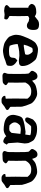

<svg xmlns="http://www.w3.org/2000/svg" viewBox="951 -1445 521 2463"><g transform="rotate(90 1211.5 -213.5)"><path d="M212.9 -7.8Q183.6 -12.2 168.7 -12.2Q153.8 -12.2 141.1 -9Q128.4 -5.9 119.4 -5.9Q110.4 -5.9 83 -10.3Q55.2 -14.6 44.9 -34.2V-37.1Q44.9 -49.8 63.5 -65.9L79.1 -80.1V-316.4H78.1Q60.5 -316.4 45.4 -332.5Q30.3 -348.6 30.3 -357.4Q30.3 -366.2 35.2 -377Q54.7 -418 129.9 -418H143.6Q159.7 -418 179.2 -406.2L189.5 -399.4L247.1 -444.3H248.5Q266.1 -454.1 296.1 -454.1Q326.2 -454.1 345.2 -441.2Q364.3 -428.2 364.3 -382.3Q364.3 -297.9 308.6 -297.9Q287.1 -297.9 270.5 -310.1Q253.9 -322.3 249.5 -323.2H240.2L214.4 -328.1Q206.5 -327.1 185.1 -313Q187 -252.4 187 -193.1Q187 -133.8 185.1 -74.7Q190.9 -71.3 205.6 -63Q224.6 -52.2 228.5 -43L229 -36.1Q229 -7.8 214.4 -7.8Z M594.7 -365.2Q593.8 -359.4 579.3 -334Q564.9 -308.6 553.2 -258.8Q564 -257.8 572.8 -257.8Q581.5 -257.8 618.4 -264.6Q655.3 -271.5 675.8 -275.4Q682.6 -289.1 682.6 -302.7Q682.6 -335.4 644 -371.6Q636.2 -372.1 621.1 -372.1Q605 -372.1 594.7 -365.2ZM627.9 -68.4H635.7Q683.1 -68.4 701.4 -78.1Q719.7 -87.9 720.7 -117.7Q721.7 -147.5 736.3 -159.2L755.9 -175.8L788.6 -153.8L789.1 -153.3Q825.2 -123 825.2 -90.8Q825.2 -58.6 819.8 -47.9Q814.5 -37.1 785.6 -29.8Q756.8 -22.5 738.3 -13.7Q719.7 -4.9 683.8 2Q647.9 8.8 630.4 8.8Q612.8 8.8 579.3 2Q545.9 -4.9 531.7 -11Q517.6 -17.1 490.2 -36.4Q462.9 -55.7 450.7 -72.8L435.5 -110.4Q426.8 -136.7 426.8 -150.4V-167.5L429.2 -191.4Q429.7 -209.5 445.3 -251Q496.1 -386.7 538.1 -413.6Q580.1 -440.4 612.8 -440.4Q645.5 -440.4 686.5 -431.2Q727.5 -421.9 741.2 -411.6Q754.9 -401.4 783.2 -362.8Q827.1 -303.2 827.1 -241.2Q827.1 -217.3 812.5 -206.1Q797.9 -194.8 761.7 -194.8H761.2L693.8 -201.7Q636.7 -201.7 596.2 -192.1Q555.7 -182.6 544.9 -179.7Q546.4 -127.4 566.9 -77.6Q591.3 -68.8 627.9 -68.4Z M1139.6 -353.5Q1072.8 -348.6 1038.6 -279.8Q1040.5 -219.2 1040.5 -164.3Q1040.5 -109.4 1039.1 -58.6Q1048.8 -51.3 1060.5 -43.5Q1072.3 -35.6 1072.3 -27.3Q1072.3 -14.6 1047.4 5.9Q1036.1 15.6 956.1 15.6H953.6Q928.2 14.6 918 -0.5V-2L914.1 -11.7V-14.2L919.4 -30.8Q926.3 -42 927.5 -66.4Q928.7 -90.8 928.7 -174.3Q928.7 -303.7 923.8 -316.7Q918.9 -329.6 903.8 -340.3Q888.7 -351.1 888.7 -366Q888.7 -380.9 907.7 -407.2Q926.8 -433.6 960.4 -433.6Q994.1 -433.6 1007.8 -387.2Q1011.7 -373.5 1015.1 -364.7Q1022.5 -370.6 1038.1 -384.5Q1053.7 -398.4 1067.9 -405.8Q1082 -413.1 1116.7 -421.4Q1151.4 -429.7 1182.9 -429.7Q1214.4 -429.7 1258.3 -401.4Q1300.8 -373 1311 -345.7Q1321.3 -318.4 1334 -286.6L1348.6 -233.9L1350.6 -85.4L1383.3 -62.5Q1390.6 -55.2 1390.6 -46.6Q1390.6 -38.1 1383.5 -31.7Q1376.5 -25.4 1361.1 -18.3Q1345.7 -11.2 1325 7.3Q1304.2 25.9 1287.8 26.6Q1271.5 27.3 1256.3 27.3H1255.9Q1238.8 27.3 1224.1 14.4Q1209.5 1.5 1209.5 -9.3V-20.5L1245.6 -26.4Q1243.7 -92.8 1243.7 -155.3Q1244.1 -163.1 1244.1 -170.9Q1244.1 -240.7 1245.6 -305.2Q1234.4 -321.8 1214.8 -337.6Q1195.3 -353.5 1151.4 -353.5Z M1697.3 -214.8Q1667 -219.7 1647.5 -219.7Q1627.9 -219.7 1622.3 -218.3Q1616.7 -216.8 1590.3 -210.9Q1549.8 -175.3 1549.8 -141.8Q1549.8 -108.4 1589.4 -74.2Q1607.4 -71.3 1632.1 -71.3Q1656.7 -71.3 1667.2 -82.8Q1677.7 -94.2 1684.6 -101.6Q1690.9 -158.7 1697.3 -214.8ZM1820.3 -269.5V-269L1808.6 -178.7L1816.4 -63.5Q1817.4 -56.2 1824.2 -48.8L1835.9 -41L1821.3 -15.6Q1810.5 4.9 1792 4.9H1791Q1778.3 4.9 1757.8 -6.8Q1737.3 -18.6 1733.6 -24.9Q1730 -31.2 1728.5 -33.7L1700.2 -15.6Q1671.4 0 1638.9 0Q1606.4 0 1563 -7.8Q1453.1 -30.8 1453.1 -125Q1453.1 -140.6 1465.3 -185.5Q1477.5 -230.5 1499 -242.2Q1522.9 -255.4 1583 -267.6L1670.9 -280.8L1706.1 -277.3Q1710.4 -309.1 1714.8 -340.8Q1689.5 -352.5 1642.6 -352.5H1603Q1592.3 -349.1 1573 -322.5Q1553.7 -295.9 1542.5 -285.6Q1531.2 -275.4 1514.6 -275.4Q1498 -275.4 1492.2 -284.9Q1486.3 -294.4 1486.3 -303.5Q1486.3 -312.5 1497.1 -339.8Q1509.3 -370.1 1511.7 -373.8Q1514.2 -377.4 1517.3 -380.4Q1520.5 -383.3 1522.9 -385.5Q1525.4 -387.7 1531 -392.6Q1536.6 -397.5 1541 -401.4Q1571.3 -428.7 1631.1 -428.7Q1690.9 -428.7 1727.8 -412.6Q1764.6 -396.5 1775.4 -386.7Q1786.1 -377 1799.8 -349.6Q1813.5 -322.3 1814.9 -318.4Q1816.4 -314.5 1818.4 -293.9Q1820.3 -273.4 1820.3 -269.5Z M2142.6 -353.5Q2075.7 -348.6 2041.5 -279.8Q2043.5 -219.2 2043.5 -164.3Q2043.5 -109.4 2042 -58.6Q2051.8 -51.3 2063.5 -43.5Q2075.2 -35.6 2075.2 -27.3Q2075.2 -14.6 2050.3 5.9Q2039.1 15.6 1959 15.6H1956.5Q1931.2 14.6 1920.9 -0.5V-2L1917 -11.7V-14.2L1922.4 -30.8Q1929.2 -42 1930.4 -66.4Q1931.6 -90.8 1931.6 -174.3Q1931.6 -303.7 1926.8 -316.7Q1921.9 -329.6 1906.7 -340.3Q1891.6 -351.1 1891.6 -366Q1891.6 -380.9 1910.6 -407.2Q1929.7 -433.6 1963.4 -433.6Q1997.1 -433.6 2010.7 -387.2Q2014.6 -373.5 2018.1 -364.7Q2025.4 -370.6 2041 -384.5Q2056.6 -398.4 2070.8 -405.8Q2085 -413.1 2119.6 -421.4Q2154.3 -429.7 2185.8 -429.7Q2217.3 -429.7 2261.2 -401.4Q2303.7 -373 2314 -345.7Q2324.2 -318.4 2336.9 -286.6L2351.6 -233.9L2353.5 -85.4L2386.2 -62.5Q2393.6 -55.2 2393.6 -46.6Q2393.6 -38.1 2386.5 -31.7Q2379.4 -25.4 2364 -18.3Q2348.6 -11.2 2327.9 7.3Q2307.1 25.9 2290.8 26.6Q2274.4 27.3 2259.3 27.3H2258.8Q2241.7 27.3 2227.1 14.4Q2212.4 1.5 2212.4 -9.3V-20.5L2248.5 -26.4Q2246.6 -92.8 2246.6 -155.3Q2247.1 -163.1 2247.1 -170.9Q2247.1 -240.7 2248.5 -305.2Q2237.3 -321.8 2217.8 -337.6Q2198.2 -353.5 2154.3 -353.5Z"/></g></svg>

Font: Drukaatie burti
Style: Demi
Weight: 600
Version: Version 0.14